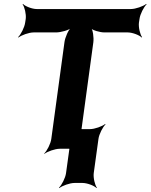

<svg xmlns="http://www.w3.org/2000/svg" viewBox="-20 -757 766 977"><path d="M687 -642 690 -661C693 -685 712 -722 726 -735L724 -737C709 -725 670 -711 646 -711H167C143 -711 108 -725 97 -737L95 -735C105 -722 114 -685 111 -661L108 -642C105 -618 86 -581 72 -568L74 -566C89 -578 127 -592 151 -592H265C289 -592 330 -603 344 -616L343 -618C328 -606 311 -566 308 -542L241 -50C238 -26 219 11 205 24L206 26C221 14 260 0 284 0H331C355 0 390 14 401 26L404 24C394 11 385 -26 388 -50L455 -542C458 -566 453 -606 442 -618L439 -616C449 -603 488 -592 512 -592H630C654 -592 690 -578 701 -566L703 -568C693 -581 684 -618 687 -642ZM457 124 481 -50C484 -74 503 -111 517 -124L515 -126C500 -114 462 -100 438 -100H397C373 -100 337 -114 326 -126L324 -124C334 -111 343 -74 340 -50L316 124C313 148 294 185 280 198L282 200C297 188 335 174 359 174H400C424 174 460 188 471 200L473 198C463 185 454 148 457 124Z"/></svg>

Font: Asimov
Style: EdgeIt
Weight: 500
Designer: Google
Version: Version 2.000980: 2014